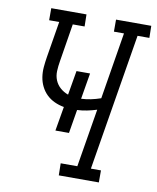

<svg xmlns="http://www.w3.org/2000/svg" viewBox="-83 -799 705 864"><g transform="rotate(10 269.5 -367.5)"><path d="M245 0 244 -55H320L364 -321Q342 -314 319.5 -309.5Q297 -305 275 -304L257 -196H195L214 -307Q191 -311 170.5 -320.5Q150 -330 134.5 -345Q119 -360 109 -380Q99 -400 95.5 -422.5Q92 -445 94 -468.5Q96 -492 100 -516L127 -680H81V-735H242L243 -680H189L161 -507Q157 -484 156 -461.5Q155 -439 163 -419.5Q171 -400 187 -386Q203 -372 223 -365L242 -476H304L284 -357Q306 -358 328 -362.5Q350 -367 373 -375L423 -680H377V-735H538L539 -680H485L382 -55H428V0Z"/></g></svg>

Font: Iosevka Curly Slab Light
Style: Italic
Weight: 300
Italic angle: -9°
Monospace: yes
Designer: Belleve Invis
Foundry: Belleve Invis
Version: Version 22.1.2; ttfautohint (v1.8.4)